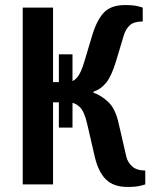

<svg xmlns="http://www.w3.org/2000/svg" viewBox="-20 -730 595 760"><path d="M485 10Q429 10 399 -20Q369 -50 355 -110L325 -240Q314 -289 295 -307Q276 -325 250 -325H190V0H70V-700H190V-405H250Q269 -405 285 -423Q301 -441 315 -490L345 -590Q363 -650 391 -680Q419 -710 475 -710Q509 -710 527 -705Q545 -700 545 -700V-645Q511 -645 494.5 -630.5Q478 -616 470 -590L440 -490Q422 -430 401 -403.5Q380 -377 350 -367V-363Q380 -353 408.5 -326.5Q437 -300 450 -240L480 -110Q485 -88 503 -71.5Q521 -55 555 -55V0Q555 0 537 5Q519 10 485 10ZM213 -225V-515H267V-225Z"/></svg>

Font: Cuprum
Style: Regular
Weight: 400
Designer: Jovanny Lemonad
Foundry: Jovanny Lemonad
Version: Version 3.000